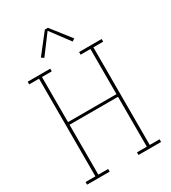

<svg xmlns="http://www.w3.org/2000/svg" viewBox="-227 -1074 1055 1187"><g transform="rotate(-30 300.0 -480.5)"><path d="M36 0V-19H106V-716H36V-735H197V-716H127V-394H473V-716H403V-735H564V-716H494V-19H564V0H403V-19H473V-375H127V-19H197V0ZM199 -811 181 -823 289 -961H311L419 -823L401 -811L300 -946Z"/></g></svg>

Font: Iosevka Curly Slab ThEx
Style: Regular
Weight: 100
Width: 7
Monospace: yes
Designer: Belleve Invis
Foundry: Belleve Invis
Version: Version 11.1.0; ttfautohint (v1.8.3)